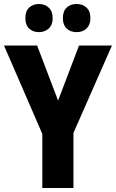

<svg xmlns="http://www.w3.org/2000/svg" viewBox="-20 -942 581 962"><path d="M271 -438 376 -714H541L348 -276V0H192V-271L0 -714H166ZM107 -851Q107 -886 126 -904Q145 -922 175 -922Q205 -922 224.5 -903.5Q244 -885 244 -851Q244 -818 224.5 -799.5Q205 -781 175 -781Q145 -781 126 -799Q107 -817 107 -851ZM295 -851Q295 -886 314 -904Q333 -922 364 -922Q395 -922 414 -903.5Q433 -885 433 -851Q433 -818 414 -799.5Q395 -781 364 -781Q333 -781 314 -799Q295 -817 295 -851Z"/></svg>

Font: Noto Sans Sinhala Condensed ExtraBold
Style: Regular
Weight: 800
Width: 3
Designer: Jelle Bosma - Monotype Design Team
Foundry: Monotype Imaging Inc.
Version: Version 2.006; ttfautohint (v1.8.4.7-5d5b)